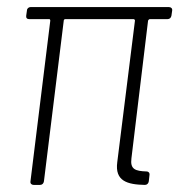

<svg xmlns="http://www.w3.org/2000/svg" viewBox="-20 -522 506 542"><path d="M464 -478 466 -492C467 -498 463 -502 457 -502H66C61 -502 56 -498 56 -492L54 -478C53 -472 56 -468 62 -468H119C121 -468 122 -466 122 -464L66 -10C65 -4 69 0 75 0H93C99 0 103 -4 104 -10L160 -464C160 -466 162 -468 164 -468H357C359 -468 361 -466 361 -464L311 -64C304 -11 339 -1 389 0C395 0 399 -4 400 -10L402 -28C403 -34 399 -38 394 -38C362 -39 347 -44 351 -75L398 -464C399 -466 401 -468 403 -468H453C459 -468 463 -472 464 -478Z"/></svg>

Font: Barlow Condensed ExtraLight
Style: Italic
Weight: 275
Width: 3
Italic angle: -7°
Designer: Jeremy Tribby
Foundry: Tribby Type
Version: Version 1.422;hotconv 1.0.109;makeotfexe 2.5.65596